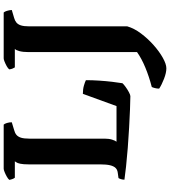

<svg xmlns="http://www.w3.org/2000/svg" viewBox="41 -786 944 1067"><g transform="rotate(-90 513.5 -252.0)"><path d="M513 0Q487 0 440.5 -2Q394 -4 337.5 -7Q281 -10 225 -14.5Q169 -19 122 -24Q75 -29 49 -33Q49 -43 52 -52.5Q55 -62 58 -66L87 -70Q104 -72 114 -82Q124 -92 129 -112.5Q134 -133 134 -168V-565Q134 -595 137.5 -611.5Q141 -628 146 -634.5Q151 -641 151 -642H60Q56 -646 52.5 -655.5Q49 -665 48 -673Q54 -680 66.5 -687Q79 -694 91.5 -699Q104 -704 110 -704H355Q360 -699 364 -686Q368 -673 368 -659L325 -646Q309 -642 298.5 -633.5Q288 -625 282.5 -608.5Q277 -592 277 -560V-142Q277 -119 271.5 -101.5Q266 -84 260 -77H458L526 -264Q552 -264 572.5 -258Q593 -252 602 -247Q602 -212 599.5 -174Q597 -136 593 -102Q589 -68 585 -44Q579 -37 564.5 -26.5Q550 -16 535 -8Q520 0 513 0ZM668 200Q643 200 609.5 187Q576 174 555 160Q555 148 558 136.5Q561 125 564 119Q622 104 672.5 83Q723 62 758 37V-565Q758 -597 763.5 -617Q769 -637 776 -642H673Q670 -646 666.5 -654.5Q663 -663 662 -673Q667 -680 679.5 -687Q692 -694 704.5 -699Q717 -704 723 -704H978Q983 -699 987 -686.5Q991 -674 992 -659L948 -646Q933 -642 922.5 -633.5Q912 -625 906.5 -608.5Q901 -592 901 -560V-17Q890 21 861.5 59Q833 97 797 129Q761 161 726 180.5Q691 200 668 200Z"/></g></svg>

Font: Texturina 12pt
Style: Bold
Weight: 700
Designer: Guillermo Torres Carreño
Foundry: Omnibus-Type
Version: Version 1.002